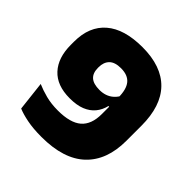

<svg xmlns="http://www.w3.org/2000/svg" viewBox="-177 -793 948 948"><g transform="rotate(45 297.0 -319.0)"><path d="M289 -652Q422 -652 490.8 -581.5Q559.5 -511 559.5 -373.5V-268.5Q559.5 -132.5 481.8 -59Q404 14.5 249.5 14.5Q191.5 14.5 148.8 6Q106 -2.5 79.5 -14L62 -168Q91.5 -155 129.5 -145Q167.5 -135 214.5 -135Q300.5 -135 340.5 -169.2Q380.5 -203.5 380.5 -276.5V-390.5Q380.5 -448.5 358 -476Q335.5 -503.5 287.5 -503.5Q245 -503.5 225.2 -483.5Q205.5 -463.5 205.5 -428.5V-424Q205.5 -388 225.5 -370Q245.5 -352 288 -352Q309 -352 327 -358Q345 -364 359 -375.8Q373 -387.5 382.5 -403.5L423 -327.5H375.5Q367.5 -294 347.5 -269.8Q327.5 -245.5 294.5 -232.2Q261.5 -219 213 -219Q123.5 -219 77 -269.5Q30.5 -320 30.5 -410V-432.5Q30.5 -538.5 96.5 -595.2Q162.5 -652 289 -652Z"/></g></svg>

Font: Anek Tamil ExtraBold
Style: Regular
Weight: 800
Designer: Aadarsh Rajan (Tamil), Yesha Goshar (Latin)
Foundry: Ek Type
Version: Version 1.003